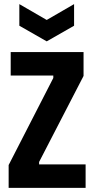

<svg xmlns="http://www.w3.org/2000/svg" viewBox="-20 -913 458 933"><path d="M22 0V-111L239 -534V-546H32V-660H386V-544L170 -126V-114H396V0ZM74 -893 207 -816 340 -893V-788L207 -712L74 -788Z"/></svg>

Font: Bricolage Grotesque 10pt Condensed Bricolage Grotesque 10pt Condensed Regular
Style: Bold
Weight: 700
Width: 3
Designer: Mathieu Triay
Foundry: Atelier Triay
Version: Version 1.000; ttfautohint (v1.8.4.7-5d5b);gftools[0.9.32]